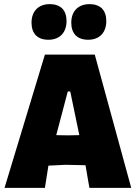

<svg xmlns="http://www.w3.org/2000/svg" viewBox="-20 -912 667 932"><path d="M2 0H198L215 -108L297 -112L395 -110L414 0H617L440 -647H198ZM133 -802C133 -749 162 -719 215 -719C271 -719 303 -755 303 -810C303 -836 296 -856 282 -871C267 -885 247 -892 222 -892C166 -892 133 -857 133 -802ZM326 -802C326 -749 355 -719 408 -719C464 -719 496 -755 496 -810C496 -836 489 -856 475 -871C460 -885 440 -892 415 -892C359 -892 326 -857 326 -802ZM309 -468H321L365 -256L309 -255L253 -256Z"/></svg>

Font: Luna Sans Black
Style: Regular
Weight: 900
Designer: Juan Pablo del Peral
Foundry: Huerta Tipografica
Version: Version 2.001; ttfautohint (v1.5)